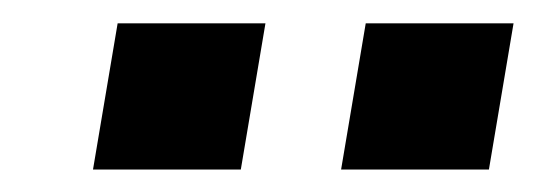

<svg xmlns="http://www.w3.org/2000/svg" viewBox="-20 -783 464 166"><path d="M188.2 -636.4 209.5 -762.8H81.7L60.4 -636.4ZM402.7 -636.4 424 -762.8H296.2L274.9 -636.4Z"/></svg>

Font: Riot Sans 2.0
Style: Bold Italic
Weight: 600
Italic angle: -9.39999°
Designer: Rasmus Andersson
Foundry: rsms
Version: Version 3.006;hotconv 1.0.109;makeotfexe 2.5.65596